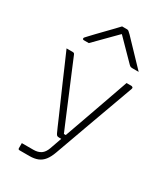

<svg xmlns="http://www.w3.org/2000/svg" viewBox="-245 -938 1089 1247"><g transform="rotate(30 300.0 -315.0)"><path d="M534 -526Q539 -526 544 -522Q549 -518 546 -510Q517 -429 487 -347Q457 -265 428.5 -186Q400 -107 374.5 -36Q349 35 328 93Q314 132 295.5 155.5Q277 179 251 189.5Q225 200 189 200Q180 200 168 200Q156 200 145 200Q134 200 126 200Q118 200 115 200Q110 200 107 198Q104 196 104 189V152H116Q135 152 153.5 152Q172 152 191 152Q225 152 247 137Q269 122 281 88Q289 65 306 17Q323 -31 346.5 -96.5Q370 -162 396 -236Q422 -310 448.5 -385Q475 -460 498 -526Q502 -526 506.5 -526Q511 -526 515.5 -526Q520 -526 524.5 -526Q529 -526 534 -526ZM92 -526Q100 -526 103.5 -524Q107 -522 110 -515Q130 -467 154.5 -408.5Q179 -350 204.5 -289.5Q230 -229 252 -176Q274 -123 290 -85.5Q306 -48 311 -36H338L324 0H297Q287 0 281.5 -2.5Q276 -5 270.5 -16.5Q265 -28 254 -53Q244 -76 227 -115.5Q210 -155 188 -204.5Q166 -254 142 -309.5Q118 -365 94 -420.5Q70 -476 48 -526Q53 -526 58.5 -526Q64 -526 69.5 -526Q75 -526 80.5 -526Q86 -526 92 -526ZM289 -830Q298 -830 307 -830Q316 -830 325 -830Q333 -830 338.5 -826Q344 -822 358 -808Q366 -799 386 -778.5Q406 -758 431.5 -731Q457 -704 483 -677Q509 -650 530 -628Q518 -628 508 -628Q498 -628 486 -628Q475 -628 469.5 -630Q464 -632 457 -639Q441 -655 397 -700Q353 -745 293 -806L334 -785H291L332 -806Q271 -745 229.5 -702.5Q188 -660 156 -628H119Q115 -628 113 -629Q111 -630 110 -632.5Q109 -635 109 -637Q109 -641 113 -645.5Q117 -650 131 -665Q144 -679 165.5 -701.5Q187 -724 211.5 -749Q236 -774 257 -796Q278 -818 289 -830Z"/></g></svg>

Font: Recursive Sans Linear Light
Style: Regular
Weight: 300
Version: Version 1.085